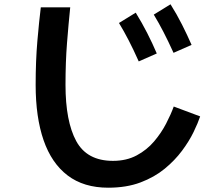

<svg xmlns="http://www.w3.org/2000/svg" viewBox="-20 -814 1040 894"><path d="M788 -568Q763 -623 741 -665.5Q719 -708 696 -746L774 -794Q803 -748 827.5 -699.5Q852 -651 872 -605ZM484 60Q370 60 295 3Q220 -54 183 -161Q146 -268 146 -419Q146 -531 154 -623Q162 -715 170 -780H307Q299 -702 292 -613.5Q285 -525 285 -419Q285 -249 335 -157Q385 -65 506 -65Q569 -65 616.5 -90.5Q664 -116 697.5 -155.5Q731 -195 753.5 -238.5Q776 -282 789 -318L912 -272Q902 -242 881.5 -199.5Q861 -157 827.5 -112Q794 -67 746.5 -28Q699 11 634 35.5Q569 60 484 60ZM626 -528Q601 -584 579 -626.5Q557 -669 534 -707L612 -755Q641 -708 665.5 -660Q690 -612 710 -565Z"/></svg>

Font: Murecho SemiBold
Style: Regular
Weight: 600
Designer: Neil Summerour
Foundry: Positype
Version: Version 1.010; ttfautohint (v1.8.3)